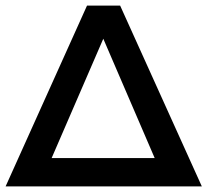

<svg xmlns="http://www.w3.org/2000/svg" viewBox="-24 -664 739 684"><path d="M695 0H-4L286 -644H404ZM160 -101H527L344 -526Z"/></svg>

Font: Montserrat Ace
Style: Bold
Weight: 600
Designer: Julieta Ulanovsky
Foundry: Julieta Ulanovsky
Version: Version 1